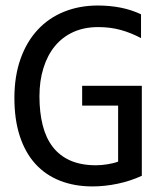

<svg xmlns="http://www.w3.org/2000/svg" viewBox="-20 -667 590 696"><path d="M491.2 -528.8V-615.2C467.4 -626.3 442.6 -634.4 416.7 -639.4C390.9 -644.4 363.6 -647 335 -647C290 -647 248.9 -639.4 211.7 -624.3C174.4 -609.1 142.5 -587.2 116 -558.3C89.4 -529.5 68.8 -494.4 54.2 -452.9C39.6 -411.4 32.2 -364.4 32.2 -312C32.2 -259.3 38.8 -212.9 52 -172.9C65.2 -132.8 84.1 -99.4 108.6 -72.5C133.2 -45.7 163 -25.4 198 -11.7C233 2 272.3 8.8 315.9 8.8C330.2 8.8 345.1 8 360.4 6.3C375.7 4.7 391 2.3 406.5 -1C422 -4.2 437.1 -8.3 451.9 -13.2C466.7 -18.1 480.8 -23.6 494.1 -29.8V-356H277.8V-284.2H408.2V-81.1C403 -79.1 397.1 -77.3 390.4 -75.7C383.7 -74.1 376.8 -72.7 369.6 -71.5C362.5 -70.4 355.3 -69.5 348.1 -68.8C341 -68.2 334.3 -67.9 328.1 -67.9C292 -67.9 261 -73.6 235.1 -85C209.2 -96.4 188 -112.8 171.4 -134.3C154.8 -155.8 142.6 -182 134.8 -212.9C127 -243.8 123 -278.8 123 -317.9C123 -355.3 127.8 -389.5 137.5 -420.4C147.1 -451.3 160.9 -477.8 179 -499.8C197 -521.7 219.2 -538.7 245.6 -550.8C272 -562.8 302.1 -568.8 335.9 -568.8C365.6 -568.8 392.9 -565.3 418 -558.3C443 -551.4 467.4 -541.5 491.2 -528.8Z"/></svg>

Font: CodeNewRoman Nerd Font Mono
Style: Regular
Weight: 400
Monospace: yes
Designer: Sam Radian
Foundry: Code New Roman
Version: Version 2.00 November 29, 2014;Nerd Fonts 3.2.1